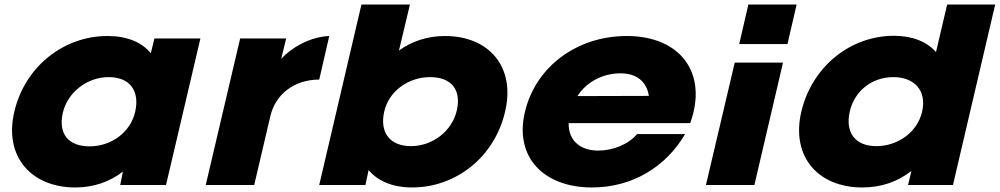

<svg xmlns="http://www.w3.org/2000/svg" viewBox="-20 -820 4431 851"><path d="M258.4 -319.8C279.2 -410.9 366.3 -478.2 461.4 -478.2C556.4 -478.2 600 -416.8 579.2 -324.8C558.4 -232.7 472.3 -171.3 377.2 -171.3C282.2 -171.3 237.6 -227.7 258.4 -319.8ZM313.9 10.9C396 10.9 467.3 -14.9 524.8 -59.4L512.9 0H715.8L868.3 -649.5H664.4L648.5 -584.2C607.9 -632.7 544.6 -660.4 456.4 -660.4C262.4 -660.4 91.1 -525.7 43.6 -325.7C-4 -124.8 119.8 10.9 313.9 10.9Z M891.9 0H1106.7L1178 -304C1200.8 -404 1285.9 -467.3 1394.9 -467.3L1439.4 -660.4C1346.3 -656.4 1265.1 -602 1226.5 -559.4L1248.3 -649.5H1044.4Z M1683 -325.7C1703.8 -416.8 1790.9 -478.2 1886 -478.2C1981 -478.2 2025.6 -421.8 2004.8 -330.7C1984 -238.6 1896.9 -172.3 1801.8 -172.3C1706.8 -172.3 1662.2 -233.7 1683 -325.7ZM1806.8 10.9C2000.8 10.9 2172.1 -123.8 2218.6 -324.8C2266.2 -524.8 2146.4 -660.4 1952.3 -660.4C1873.1 -660.4 1804.8 -636.6 1748.3 -596L1796.9 -800H1582L1394.9 0H1599.8L1613.7 -66.3C1654.3 -17.8 1719.6 10.9 1806.8 10.9Z M2539.2 -394.1C2578.8 -456.4 2652.1 -495 2729.3 -495C2804.6 -495 2846.2 -456.4 2856.1 -395ZM2603.6 10.9C2782.8 10.9 2931.3 -80.2 3016.5 -225.7H2803.6C2765 -179.2 2694.7 -152.5 2632.3 -152.5C2550.1 -152.5 2498.6 -199 2500.6 -274.3H3039.2C3118.4 -492.1 2999.6 -660.4 2758 -660.4C2537.3 -660.4 2354.1 -524.8 2306.6 -323.8C2259 -124.8 2388.7 10.9 2603.6 10.9Z M3256.4 -624.8H3470.3L3510.9 -800H3297ZM3108.9 0H3323.7L3450.5 -542.6H3236.6Z M3746.4 -325.7C3767.2 -416.8 3844.4 -478.2 3939.5 -478.2C4034.5 -478.2 4088 -416.8 4067.2 -325.7C4046.4 -233.7 3959.3 -172.3 3864.2 -172.3C3769.2 -172.3 3725.6 -233.7 3746.4 -325.7ZM3801.9 10.9C3888 10.9 3960.3 -15.8 4019.7 -62.4L4004.8 0H4203.8L4391 -800H4178.1L4128.6 -589.1C4089 -634.7 4024.6 -661.4 3942.5 -661.4C3748.4 -661.4 3579.1 -524.8 3531.6 -324.8C3485 -123.8 3607.8 10.9 3801.9 10.9Z"/></svg>

Font: Calandify
Style: Semi Bold Italic
Weight: 700
Italic angle: -12°
Designer: Larry Fischer
Foundry: Larry Fischer
Version: Version 1.0; ttfautohint (v1.8.4.7-5d5b)